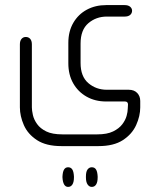

<svg xmlns="http://www.w3.org/2000/svg" viewBox="-20 -398 621 753"><path d="M366 175H221Q161 175 125 151.5Q89 128 73.5 92.5Q58 57 58 23V-224Q58 -238 64.5 -245.5Q71 -253 81 -253Q92 -253 98.5 -245.5Q105 -238 105 -224V23Q105 35 109 53Q113 71 125.5 88.5Q138 106 161.5 117.5Q185 129 225 129H361Q400 129 423.5 117.5Q447 106 459.5 89.5Q472 73 476.5 56.5Q481 40 481 29L482 12Q482 0 470 0H396Q353 0 319.5 -19Q286 -38 267 -71.5Q248 -105 248 -150V-230Q248 -275 267.5 -308.5Q287 -342 320.5 -360Q354 -378 396 -378H469Q483 -378 490.5 -371.5Q498 -365 498 -356Q498 -346 490.5 -339.5Q483 -333 469 -333H399Q357 -333 326.5 -307Q296 -281 296 -227V-151Q296 -98 326.5 -72Q357 -46 399 -46H485Q506 -46 518 -33.5Q530 -21 530 -2V23Q530 57 514 92.5Q498 128 462 151.5Q426 175 366 175ZM225 294Q226 275 231.5 266.5Q237 258 247 258Q258 258 263.5 266.5Q269 275 270 294V298Q270 316 264 325.5Q258 335 247 335Q237 335 231.5 325.5Q226 316 225 298ZM317 294Q317 275 323.5 266.5Q330 258 340 258Q351 258 356.5 266.5Q362 275 363 294V298Q363 316 357 325.5Q351 335 340 335Q330 335 323.5 325.5Q317 316 317 298Z"/></svg>

Font: Beiruti Light
Style: Regular
Weight: 300
Designer: Arlette Boutros
Foundry: Boutros
Version: Version 1.41